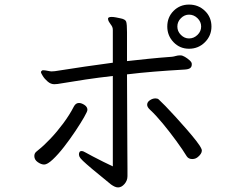

<svg xmlns="http://www.w3.org/2000/svg" viewBox="-20 -793 1040 839"><path d="M904 -677Q904 -637 875.5 -608.5Q847 -580 806 -580Q766 -580 738.5 -608.5Q711 -637 711 -677Q711 -718 738.5 -745.5Q766 -773 806 -773Q847 -773 875.5 -745.5Q904 -718 904 -677ZM859 -677Q859 -698 843 -713.5Q827 -729 806 -729Q786 -729 770.5 -713.5Q755 -698 755 -677Q755 -656 770.5 -640.5Q786 -625 806 -625Q827 -625 843 -640.5Q859 -656 859 -677ZM473 -461Q411 -454 354 -445.5Q297 -437 244 -428Q238 -427 231.5 -426Q225 -425 217 -425Q202 -425 188.5 -436.5Q175 -448 167 -461Q159 -474 159 -477Q159 -482 164 -485Q165 -486 169 -486Q177 -486 188.5 -483.5Q200 -481 205 -481Q207 -481 213 -481.5Q219 -482 220 -482Q290 -493 351 -502Q412 -511 473 -519V-662Q473 -670 470.5 -675.5Q468 -681 464 -686Q460 -691 456 -698Q452 -705 452 -711V-712Q453 -719 468 -719Q476 -719 486.5 -717Q497 -715 506 -713Q528 -709 531.5 -698Q535 -687 535 -652V-526Q580 -531 628.5 -536Q677 -541 732 -545Q740 -546 748.5 -548.5Q757 -551 766 -551H769Q777 -551 788 -544.5Q799 -538 808.5 -529.5Q818 -521 818 -514V-511Q818 -501 811 -495.5Q804 -490 786 -489Q716 -485 654 -480Q592 -475 535 -468Q535 -414 535.5 -354.5Q536 -295 536 -238Q536 -181 536.5 -134Q537 -87 537 -57.5Q537 -28 537 -23Q537 -4 524 11Q511 26 496 26Q488 26 480 22Q472 18 465 13Q413 -29 384 -53.5Q355 -78 342.5 -90Q330 -102 327.5 -108Q325 -114 325 -119Q325 -124 327.5 -128.5Q330 -133 336 -133Q344 -133 355 -126Q364 -121 385.5 -109.5Q407 -98 431.5 -86Q456 -74 473 -66ZM847 -109Q836 -98 820 -98Q804 -98 796 -110Q779 -138 750.5 -177Q722 -216 691.5 -253Q661 -290 636 -313Q623 -325 623 -335Q623 -347 635 -355Q647 -363 659 -363Q668 -363 673 -359Q683 -350 703 -329.5Q723 -309 747.5 -282Q772 -255 796 -227.5Q820 -200 837.5 -177.5Q855 -155 860 -143Q861 -141 861.5 -139Q862 -137 862 -135Q862 -128 857.5 -121Q853 -114 847 -109ZM173 -74Q160 -74 145 -84.5Q130 -95 130 -111Q130 -123 138.5 -130Q147 -137 148 -138Q171 -156 200 -186.5Q229 -217 256.5 -254Q284 -291 303 -328Q311 -343 325 -343Q336 -343 349 -334.5Q362 -326 362 -313Q362 -306 347 -280Q332 -254 309 -219.5Q286 -185 260 -151.5Q234 -118 210.5 -96Q187 -74 173 -74Z"/></svg>

Font: QiushuiShotai
Style: Regular
Weight: 600
Designer: Fontworks Inc.
Foundry: Fontworks Inc.
Version: Version 1.250